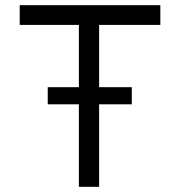

<svg xmlns="http://www.w3.org/2000/svg" viewBox="-20 -720 693 740"><path d="M164 -318V-384H488V-318ZM284 0V-624H56V-700H598V-624H362V0Z"/></svg>

Font: Lexend Exa Light
Style: Regular
Weight: 300
Designer: Bonnie Shaver-Troup, Thomas Jockin
Foundry: Lexend
Version: Version 1.007